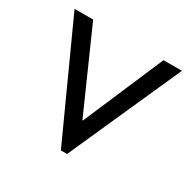

<svg xmlns="http://www.w3.org/2000/svg" viewBox="-113 -583 697 697"><g transform="rotate(30 235.0 -235.0)"><path d="M250 0H224L10 -470H88L237 -134H239L383 -470H460Z"/></g></svg>

Font: HansKendrickRegular
Style: Regular
Weight: 400
Designer: Alfredo Marco Pradil
Foundry: Hanken Studio
Version: Version 1.000;PS 001.001;hotconv 1.0.56